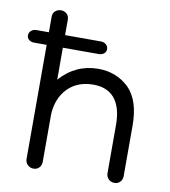

<svg xmlns="http://www.w3.org/2000/svg" viewBox="-96 -757 744 841"><g transform="rotate(10 276.0 -336.0)"><path d="M109 16C130 16 144 0 144 -21V-226C144 -302 190 -392 304 -392C385 -392 432 -342 432 -235V-21C432 0 448 16 469 16C490 16 504 0 504 -21V-245C504 -320 486 -375 450 -411C413 -446 368 -464 314 -464C247 -464 190 -438 144 -386V-528H304C321 -528 336 -538 336 -555C336 -572 321 -584 304 -584H144V-653C144 -676 126 -688 109 -688C89 -688 72 -676 72 -653V-584H16C-1 -584 -16 -572 -16 -555C-16 -538 -1 -528 16 -528H72V-21C72 0 88 16 109 16Z"/></g></svg>

Font: Dongle Light
Style: Regular
Weight: 300
Designer: Yanghee Ryu
Foundry: Yanghee Ryu
Version: Version 2.000